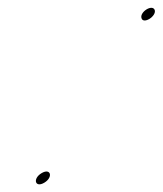

<svg xmlns="http://www.w3.org/2000/svg" viewBox="-20 -475 422 498"><path d="M88 -26C64.1 -12 70.8 13 94.7 -1C118.6 -15 111.9 -40 88 -26ZM347 -428C351.6 -411 386.4 -433 381.3 -449C375.2 -465 341.9 -444 347 -428Z"/></svg>

Font: MewTooHand
Style: UltimateItaWide
Weight: 400
Designer: Mew Too, Robert Jablonski
Version: Version 0.77